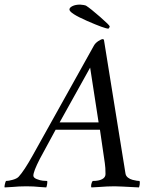

<svg xmlns="http://www.w3.org/2000/svg" viewBox="-74 -819 667 842"><path d="M401.4 -693.4Q385.3 -693.4 307.9 -727.3Q230.5 -761.2 230.5 -777.3Q230.5 -785.6 243.7 -792.2Q256.8 -798.8 277.3 -798.8Q282.7 -798.8 292.2 -797.1Q301.8 -795.4 303.7 -793.9Q322.8 -781.7 365 -744.9Q407.2 -708 407.2 -703.1Q407.2 -701.2 404.8 -697.3Q402.3 -693.4 401.4 -693.4ZM333 -25.4Q358.9 -25.4 373.8 -33.2Q388.7 -41 388.7 -55.7Q388.7 -85 385.7 -103.5L364.3 -250H169.9Q123.5 -165 100.6 -122.1Q72.3 -66.9 72.3 -48.8Q72.3 -39.6 86.9 -33.7Q101.6 -27.8 113.5 -26.6Q125.5 -25.4 132.8 -25.4Q134.3 -23.4 132.8 -12.5Q131.3 -1.5 128.9 2.9Q115.7 2.4 100.8 1Q85.9 -0.5 72.8 -1.2Q59.6 -2 42 -2Q23.4 -2 9.5 -1.2Q-4.4 -0.5 -21.2 1Q-38.1 2.4 -53.7 2.9Q-55.2 1 -53 -9.5Q-50.8 -20 -47.9 -25.4Q-36.6 -25.4 -18.3 -30.5Q0 -35.6 7.8 -43.9Q31.7 -69.8 68.4 -135.7L337.9 -619.1Q343.8 -629.9 356.9 -638.7Q370.1 -647.5 377 -647.5Q378.9 -647.5 381.8 -644.5L465.8 -123Q468.3 -109.4 470.9 -91.8Q473.6 -74.2 474.9 -66.4Q476.1 -58.6 476.6 -56.6Q478.5 -46.9 487.3 -40Q496.1 -33.2 507.3 -30.3Q518.6 -27.3 526.1 -26.4Q533.7 -25.4 538.1 -25.4Q540 -19.5 538.6 -9.8Q537.1 0 535.2 2.9Q444.8 -2 428.7 -2Q410.2 -2 395 -1.2Q379.9 -0.5 361.1 1Q342.3 2.4 327.1 2.9Q324.2 -1 326.4 -11.2Q328.6 -21.5 333 -25.4ZM187.5 -282.2H358.4L321.3 -522.5Z"/></svg>

Font: Crimson
Style: Italic
Weight: 400
Italic angle: -11°
Version: Version 0.8